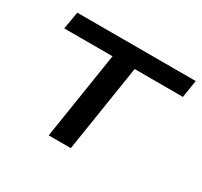

<svg xmlns="http://www.w3.org/2000/svg" viewBox="-110 -637 824 782"><g transform="rotate(30 302.5 -245.5)"><path d="M197 0 261 -409H34L48 -491H605L592 -409H365L301 0Z"/></g></svg>

Font: Nunito Sans 10pt Expanded Medium
Style: Italic
Weight: 500
Width: 7
Italic angle: -9°
Designer: Vernon Adams
Foundry: Vernon Adams
Version: Version 3.101;gftools[0.9.27]